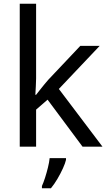

<svg xmlns="http://www.w3.org/2000/svg" viewBox="-20 -780 574 1021"><path d="M172 -363Q172 -347 170.5 -321Q169 -295 168 -276H172Q178 -284 190 -299Q202 -314 214.5 -329.5Q227 -345 236 -355L407 -536H510L293 -307L525 0H419L233 -250L172 -197V0H85V-760H172ZM331 70Q327 88 314.5 115.5Q302 143 285.5 171Q269 199 251 221H203V209Q211 192 219.5 165.5Q228 139 235 110.5Q242 82 244 61H331Z"/></svg>

Font: Noto Sans Khojki
Style: Regular
Weight: 400
Designer: Monotype Design Team
Foundry: Monotype Imaging Inc.
Version: Version 2.003; ttfautohint (v1.8.4.7-5d5b)